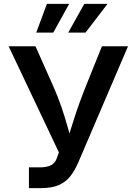

<svg xmlns="http://www.w3.org/2000/svg" viewBox="-20 -965 701 985"><path d="M128.4 0V-106.4H184.1Q220.7 -106.4 241.7 -117.4Q262.7 -128.4 271.5 -153.3L282.2 -183.1L24.4 -727.5H162.1L250.5 -528.8Q276.9 -469.7 294.7 -417.5Q312.5 -365.2 325.9 -317.6Q339.4 -270 352.5 -224.6H318.4Q337.9 -286.1 362.1 -361.8Q386.2 -437.5 422.9 -528.8L502.9 -727.5H636.7L381.3 -130.9Q363.8 -90.3 340.6 -60.8Q317.4 -31.2 281.7 -15.6Q246.1 0 191.4 0ZM253.4 -797.9H166L220.7 -945.3H335ZM418.9 -797.9H330.1L412.6 -945.3H531.7Z"/></svg>

Font: Inter Cardless
Style: Medium
Weight: 500
Designer: Rasmus Andersson
Foundry: rsms
Version: Version 4.001;git-9221beed3